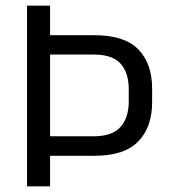

<svg xmlns="http://www.w3.org/2000/svg" viewBox="-20 -659 600 679"><path d="M129.6 -108V-177H310.8Q376.5 -177 405.9 -209.7Q435.3 -242.5 435.3 -300V-343.6Q435.3 -402.1 406.2 -434.1Q377.1 -466.1 311.9 -466.1H129V-534.5H313.7Q420.3 -534.5 469.1 -484.4Q518 -434.2 518 -345.8V-297.8Q518 -209.2 468.8 -158.6Q419.7 -108 313 -108ZM75.6 0V-639H157.1V-517.7V-486.4V-151.7V-129.7V0Z"/></svg>

Font: Anek Latin Medium
Style: Regular
Weight: 500
Designer: Yesha Goshar
Foundry: Ek Type
Version: Version 1.003